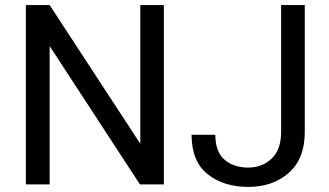

<svg xmlns="http://www.w3.org/2000/svg" viewBox="-20 -731 1305 761"><path d="M629.4 -710.9V0H534.7L176.8 -548.3V0H82.5V-710.9H176.8L536.1 -161.1V-710.9ZM1094.2 -710.9H1188V-207.5Q1188 -102.1 1124.8 -46.1Q1061.5 9.8 963.9 9.8Q865.7 9.8 802.5 -41Q739.3 -91.8 739.3 -196.8H833.5Q833.5 -129.4 869.9 -98.1Q906.2 -66.9 963.9 -66.9Q1019.5 -66.9 1056.9 -102.5Q1094.2 -138.2 1094.2 -207.5Z"/></svg>

Font: Roboto21382017
Style: Regular
Weight: 400
Designer: Christian Robertson
Foundry: Google
Version: Version 2.138; 2017